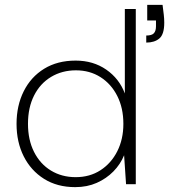

<svg xmlns="http://www.w3.org/2000/svg" viewBox="-20 -757 705 789"><path d="M289 12Q215 12 161 -22Q107 -56 77.5 -114.5Q48 -173 48 -248Q48 -323 77.5 -382Q107 -441 161.5 -474.5Q216 -508 291 -508Q363 -508 416.5 -471Q470 -434 493 -373V-720H538V0H498L490 -119Q475 -82 446 -52.5Q417 -23 377.5 -5.5Q338 12 289 12ZM291 -29Q349 -29 393 -57.5Q437 -86 462 -135.5Q487 -185 487 -248Q487 -313 462 -362.5Q437 -412 393 -440Q349 -468 292 -468Q235 -468 190 -441Q145 -414 120 -364.5Q95 -315 95 -248Q95 -182 120 -132.5Q145 -83 189.5 -56Q234 -29 291 -29ZM581 -582V-611Q604 -611 612.5 -620.5Q621 -630 621 -649V-673H585V-737H648Q651 -714 653 -697Q655 -680 655 -664Q655 -616 635 -599Q615 -582 581 -582Z"/></svg>

Font: DM Sans 24pt ExtraLight
Style: Regular
Weight: 250
Designer: Colophon Foundry, Jonny Pinhorn
Foundry: Colophon Foundry
Version: Version 4.004;gftools[0.9.30]